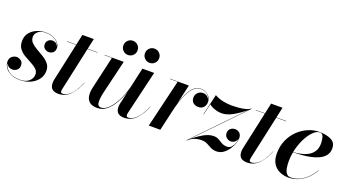

<svg xmlns="http://www.w3.org/2000/svg" viewBox="-56 -1187 3119 1721"><g transform="rotate(20 1504.0 -327.0)"><path d="M366 -383Q360 -418.2 322.1 -442.1Q284.2 -466 228 -466Q186.8 -466 159.9 -444.8Q133 -423.5 133 -392Q133 -360.2 155.1 -338.2Q177.2 -316.1 209.9 -297.8Q242.5 -279.5 275.1 -259.6Q307.8 -239.8 329.9 -212.8Q352 -185.9 352 -146Q352 -99 324.7 -63.4Q297.4 -27.9 252.9 -7.9Q208.5 12 157 12Q101.5 12 65.6 -6.3Q29.8 -24.6 12.4 -52.1Q-5 -79.5 -5 -107Q-5 -139.2 16 -156.1Q37 -173 61 -173Q81.2 -173 101.6 -158.8Q122 -144.5 122 -113Q122 -85.2 103.1 -69.6Q84.2 -54 61 -54Q34 -54 18.5 -69Q3 -84 0 -99Q3 -57.8 42.5 -24.4Q82 9 157 9Q209.5 9 240.2 -18.1Q271 -45.2 271 -82Q271 -112.2 249.2 -132.2Q227.4 -152.1 195.2 -168.6Q163 -185 130.8 -204.1Q98.6 -223.1 76.8 -251.2Q55 -279.2 55 -323Q55 -372.5 81.8 -404.9Q108.6 -437.2 148.6 -453.1Q188.5 -469 228 -469Q271 -469 303.2 -454.9Q335.4 -440.9 353.2 -418.7Q371 -396.5 371 -372Q371 -341.2 354 -326.6Q337 -312 313 -312Q292.8 -312 274.4 -325.6Q256 -339.2 256 -367Q256 -391 272.9 -406Q289.8 -421 310 -421Q333.2 -421 346.6 -410.2Q360 -399.5 366 -383Z M710 -163Q681.5 -88 634.4 -39Q587.2 10 522 10Q482.2 10 461.6 -8.2Q441 -26.5 441 -67Q441 -77 443 -89L522.8 -457H436V-460H523.4L545 -560H654L632.2 -460H726V-457H631.6L541 -41Q540.2 -36.5 539.6 -31.6Q539 -26.8 539 -23Q539 -4 557 -4Q587 -4 615.4 -25.4Q643.8 -46.9 667.6 -83.2Q691.5 -119.5 708 -164Z M1128.1 -598.3Q1128.1 -626.5 1147.8 -646.2Q1167.5 -666 1195.7 -666Q1223.9 -666 1243.7 -646.2Q1263.4 -626.5 1263.4 -598.3Q1263.4 -570.1 1243.7 -550.3Q1223.9 -530.6 1195.7 -530.6Q1167.5 -530.6 1147.8 -550.3Q1128.1 -570.1 1128.1 -598.3ZM922.1 -598.3Q922.1 -626.5 941.8 -646.2Q961.5 -666 989.7 -666Q1017.9 -666 1037.7 -646.2Q1057.4 -626.5 1057.4 -598.3Q1057.4 -570.1 1037.7 -550.3Q1017.9 -530.6 989.7 -530.6Q961.5 -530.6 941.8 -550.3Q922.1 -570.1 922.1 -598.3ZM976 -460 899 -137Q885.5 -77.8 888.6 -41.4Q891.8 -5 924 -5Q958 -5 993.3 -38.9Q1028.6 -72.9 1059.4 -132.2Q1090.2 -191.5 1110.9 -267.5L1154 -460H1266L1167 -41Q1166.2 -36.5 1165.6 -31.6Q1165 -26.8 1165 -23Q1165 -4 1183 -4Q1214 -4 1243 -26.3Q1272 -48.6 1296 -85.1Q1320 -121.5 1336 -164L1338 -163Q1309.5 -88 1261.9 -39Q1214.2 10 1149 10Q1109.2 10 1089.1 -8.2Q1069 -26.5 1069 -67Q1069 -77 1071 -89L1100.6 -221.2Q1079.2 -157.6 1049.2 -105.1Q1019.1 -52.6 979.9 -21.3Q940.8 10 892 10Q843.5 10 818.8 -10.7Q794.1 -31.4 788.6 -65.7Q783 -100 792 -141L864 -457H794V-460Z M1491 -457H1417V-460H1597L1554.5 -273.6Q1569 -322.8 1589.9 -367.8Q1610.8 -412.8 1640 -441.4Q1669.2 -470 1709 -470Q1747.2 -470 1778.1 -445.1Q1809 -420.2 1809 -379Q1809 -349.8 1791.5 -328.9Q1774 -308 1741 -308Q1711.8 -308 1691.9 -324.8Q1672 -341.5 1672 -373Q1672 -402.2 1692.1 -421.6Q1712.2 -441 1740 -441Q1762.5 -441 1779 -428.9Q1795.5 -416.8 1803 -398Q1797 -428.8 1770.2 -447.9Q1743.5 -467 1709 -467Q1673.2 -467 1646.1 -442.6Q1619 -418.1 1598.9 -379.4Q1578.9 -340.8 1564.8 -296.9Q1550.6 -253.1 1541 -214.4L1492 0H1382Z M1807 -262 1854 -462Q1894.5 -439.5 1937.8 -431.2Q1981 -423 2020 -423Q2046 -423 2080.8 -425.8Q2115.5 -428.6 2147.2 -436.6Q2179 -444.5 2196 -460L2198 -457L1765 -9.5Q1812.1 -49.6 1864.4 -80.3Q1916.6 -111 1964 -111Q1986.5 -111 2002.4 -103.6Q2018.4 -96.2 2032.6 -86.5Q2046.9 -76.8 2063.8 -69.4Q2080.6 -62 2105 -62Q2130 -62 2146.2 -80.3Q2162.5 -98.6 2170.8 -123.3Q2179 -148 2180 -167Q2175.5 -147.5 2159.6 -132.8Q2143.8 -118 2119 -118Q2097.2 -118 2078.6 -134.2Q2060 -150.5 2060 -176Q2060 -205.2 2079.1 -220.1Q2098.2 -235 2120 -235Q2145.5 -235 2164.2 -218.9Q2183 -202.8 2183 -169Q2183 -148.8 2172.4 -118.8Q2161.8 -88.8 2141.8 -59.2Q2121.8 -29.8 2093.5 -9.9Q2065.2 10 2030 10Q1997.5 10 1974.4 -2.2Q1951.4 -14.5 1928.2 -26.8Q1905 -39 1872 -39Q1836 -39 1803.5 -26.5Q1771 -14 1747 10L1745 8Q1745.5 7.6 1745.9 7.1L1744 8L2173.9 -436.1Q2119.5 -390.6 2063.2 -358.8Q2006.9 -327 1957 -327Q1924 -327 1889.8 -338.5Q1855.5 -350 1836 -368L1810 -262Z M2510 -163Q2481.5 -88 2434.4 -39Q2387.2 10 2322 10Q2282.2 10 2261.6 -8.2Q2241 -26.5 2241 -67Q2241 -77 2243 -89L2322.8 -457H2236V-460H2323.4L2345 -560H2454L2432.2 -460H2526V-457H2431.6L2341 -41Q2340.2 -36.5 2339.6 -31.6Q2339 -26.8 2339 -23Q2339 -4 2357 -4Q2387 -4 2415.4 -25.4Q2443.8 -46.9 2467.6 -83.2Q2491.5 -119.5 2508 -164Z M2670 -130Q2670 -96 2675.1 -65.8Q2680.1 -35.6 2694.3 -16.8Q2708.5 2 2736 2Q2782 2 2822.6 -18.8Q2863.2 -39.6 2895.4 -72.8Q2927.5 -106 2948 -143H2951Q2930.5 -104.5 2896.3 -69.4Q2862.1 -34.4 2816.3 -12.2Q2770.5 10 2715 10Q2671.5 10 2632.9 -7Q2594.2 -24 2570.1 -61Q2546 -98 2546 -158Q2546 -229.6 2571.8 -287.2Q2597.5 -344.8 2640.1 -385.6Q2682.8 -426.5 2734.2 -448.2Q2785.6 -470 2837 -470Q2907.5 -470 2952.8 -447Q2998 -424 2998 -370Q2998 -329 2976.5 -301.6Q2955 -274.2 2919.6 -257.6Q2884.2 -240.9 2841.8 -232.3Q2799.2 -223.8 2756.6 -220.7Q2714 -217.6 2678.6 -217.1Q2670 -172.2 2670 -130ZM2846 -467Q2813 -467 2779.4 -432.2Q2745.8 -397.5 2718.9 -341.1Q2692 -284.6 2679.1 -219.6Q2713.9 -221.2 2750.4 -228.9Q2787 -236.6 2818.2 -253.9Q2849.5 -271.2 2868.8 -301.4Q2888 -331.5 2888 -378Q2888 -410.2 2879.4 -438.6Q2870.8 -467 2846 -467Z"/></g></svg>

Font: Bodoni* 72 Medium
Style: Italic
Weight: 500
Italic angle: -13°
Version: Version 1.002; ttfautohint (v0.97) -l 8 -r 50 -G 200 -x 14 -